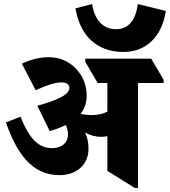

<svg xmlns="http://www.w3.org/2000/svg" viewBox="-20 -916 837 946"><path d="M588 -660C704 -660 779 -740 797 -862L659 -896C649 -819 615 -772 551 -772C486 -772 445 -820 434 -896L352 -875C373 -744 454 -660 588 -660ZM273 -53C357 -53 416 -105 416 -182C416 -213 411 -238 399 -263C423 -250 448 -242 478 -242C489 -242 499 -243 509 -245V-74L644 10H660V-507H786V-523L725 -627H400V-612L461 -507H509V-366C490 -356 464 -349 432 -349C414 -349 395 -351 377 -355C397 -380 407 -410 407 -444C407 -483 396 -524 372 -556C340 -601 290 -634 220 -634C174 -634 131 -623 88 -602L156 -471C202 -493 248 -510 283 -510C309 -510 322 -499 322 -483C322 -448 258 -421 164 -395L225 -270C256 -279 282 -289 304 -300C311 -286 315 -271 315 -253C315 -213 284 -186 238 -186C168 -186 124 -234 81 -341L9 -313C61 -165 135 -53 273 -53Z"/></svg>

Font: Noto Serif Devanagari SemiCondensed Black
Style: Regular
Weight: 900
Width: 4
Designer: Universal Thirst, Indian Type Foundry and the Monotype Design Team
Foundry: Monotype Imaging Inc.
Version: Version 2.004